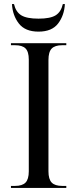

<svg xmlns="http://www.w3.org/2000/svg" viewBox="-20 -927 381 947"><path d="M34 0V-10H54Q90 -10 106 -26.5Q122 -43 122 -82V-633Q122 -672 106 -688Q90 -704 54 -704H34V-714H307V-704H287Q251 -704 235 -687.5Q219 -671 219 -631V-82Q219 -43 235 -26.5Q251 -10 287 -10H307V0ZM170 -771Q104 -771 73 -811Q42 -851 39 -907H49Q58 -868 85 -851.5Q112 -835 170 -835Q228 -835 254.5 -851.5Q281 -868 290 -907H300Q297 -851 266.5 -811Q236 -771 170 -771Z"/></svg>

Font: Noto Serif Display SemiCondensed
Style: Regular
Weight: 400
Width: 4
Designer: Monotype Design Team
Foundry: Monotype Imaging Inc.
Version: Version 2.009